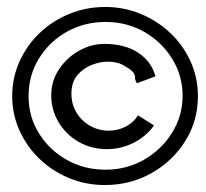

<svg xmlns="http://www.w3.org/2000/svg" viewBox="-20 -550 590 551"><path d="M281 -19Q226 -19 178 -39Q130 -59 93.5 -94Q57 -129 36 -175.5Q15 -222 15 -274Q15 -327 36 -373.5Q57 -420 93.5 -455Q130 -490 178.5 -510Q227 -530 282 -530Q336 -530 384 -510Q432 -490 469 -455Q506 -420 527 -373.5Q548 -327 548 -274Q548 -203 511.5 -145Q475 -87 414.5 -53Q354 -19 281 -19ZM283 -63Q343 -63 393 -91.5Q443 -120 473.5 -168.5Q504 -217 504 -275Q504 -333 474 -381.5Q444 -430 394 -458.5Q344 -487 283 -487Q222 -487 172 -459Q122 -431 92 -382.5Q62 -334 62 -274Q62 -215 92 -167Q122 -119 172 -91Q222 -63 283 -63ZM287 -122Q242 -122 205.5 -143Q169 -164 148 -199.5Q127 -235 127 -276Q127 -318 149.5 -351.5Q172 -385 207 -404.5Q242 -424 279 -424Q339 -424 377 -398.5Q415 -373 426 -331L373 -311Q367 -321 367.5 -327.5Q368 -334 362.5 -342Q357 -350 332 -364Q315 -373 288 -373Q268 -373 244 -364Q220 -355 202.5 -335Q185 -315 185 -281Q185 -251 199.5 -227Q214 -203 238.5 -189Q263 -175 292 -175Q318 -175 340.5 -186.5Q363 -198 376 -219L422 -190Q399 -158 363 -140Q327 -122 287 -122Z"/></svg>

Font: Inconsolata SemiExpanded
Style: Regular
Weight: 400
Width: 6
Monospace: yes
Designer: Raph Levien, Cyreal, Brenton Simpson
Foundry: Raph Levien, Cyreal, Google
Version: Version 3.000; ttfautohint (v1.8.2.53-6de2)